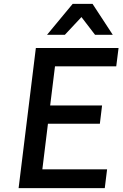

<svg xmlns="http://www.w3.org/2000/svg" viewBox="-20 -976 640 996"><path d="M76.5 0 166 -727H595L583 -632H215L271 -678.5L236 -394.5L190 -429H509.5L498 -334H201L233.5 -373L192.5 -39L149.5 -97.5H535.5L523.5 0ZM224 -795.5 357 -956H460L565 -795.5H473L402.5 -887.5L316.5 -795.5Z"/></svg>

Font: Spline Sans Mono Medium
Style: Italic
Weight: 500
Italic angle: -4°
Monospace: yes
Designer: Eben Sorkin, Mirko Velimirovic
Foundry: Sorkin Type
Version: Version 1.004